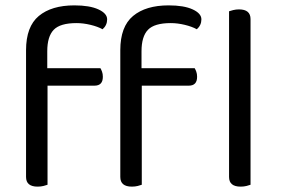

<svg xmlns="http://www.w3.org/2000/svg" viewBox="-20 -690 1069 715"><path d="M913 -2Q908 0 898 2.5Q888 5 876 5Q833 5 833 -31V-648Q838 -650 848.5 -652.5Q859 -655 870 -655Q913 -655 913 -619ZM156 -436H354Q357 -431 360 -423Q363 -415 363 -404Q363 -371 332 -371H157V-2Q152 0 142 2.5Q132 5 120 5Q77 5 77 -31V-503Q77 -591 124.5 -630.5Q172 -670 257 -670Q314 -670 346.5 -655Q379 -640 379 -618Q379 -596 362 -581Q344 -591 317 -597.5Q290 -604 265 -604Q204 -604 180 -579Q156 -554 156 -499ZM507 -436H705Q708 -431 711 -423Q714 -415 714 -404Q714 -371 683 -371H508V-2Q503 0 493 2.5Q483 5 471 5Q428 5 428 -31V-503Q428 -591 475.5 -630.5Q523 -670 608 -670Q665 -670 697.5 -655Q730 -640 730 -618Q730 -596 713 -581Q695 -591 668 -597.5Q641 -604 616 -604Q555 -604 531 -579Q507 -554 507 -499Z"/></svg>

Font: Baloo Da 2
Style: Regular
Weight: 400
Designer: Noopur Datye, Sulekha Rajkumar and Ek Type
Foundry: Ek Type
Version: Version 1.640;hotconv 1.0.111;makeotfexe 2.5.65597; ttfautoh